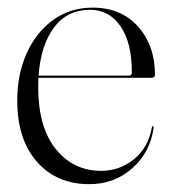

<svg xmlns="http://www.w3.org/2000/svg" viewBox="-20 -460 436 490"><path d="M375.5 -269Q375.5 -261.5 367 -261.5H78Q77.5 -250 77.5 -238Q77.5 -135.5 122.2 -79.8Q167 -24 238 -24Q285.5 -24 322 -53.8Q358.5 -83.5 367.5 -134.5Q368 -138 369.5 -138Q372.5 -138 372 -133.5Q363.5 -71.5 317.8 -30.8Q272 10 208 10Q124.5 10 74.2 -47.2Q24 -104.5 24 -203.5Q24 -270.5 48.2 -324.2Q72.5 -378 115.8 -409.2Q159 -440.5 217 -440.5Q289 -440.5 332.2 -392.2Q375.5 -344 375.5 -269ZM210 -435Q151.5 -435 117.8 -389.8Q84 -344.5 78.5 -267H309Q316.5 -267 316.5 -275Q316.5 -352 287.2 -393.5Q258 -435 210 -435Z"/></svg>

Font: Fraunces 144pt Light
Style: Regular
Weight: 300
Version: Version 1.000;[b76b70a41]